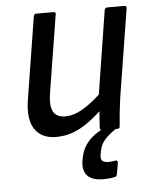

<svg xmlns="http://www.w3.org/2000/svg" viewBox="-51 -530 608 769"><g transform="rotate(-5 253.5 -146.0)"><path d="M161 11Q100 11 73.5 -31Q47 -73 61 -153L113 -479Q115 -488 124 -488H192Q203 -488 201 -479L150 -162Q143 -114 156 -91Q169 -68 204 -68Q238 -68 275.5 -90Q313 -112 363 -160L355 -89Q323 -58 292 -35.5Q261 -13 229 -1Q197 11 161 11ZM348 0Q337 0 337 -10Q338 -29 339.5 -51Q341 -73 344 -93L343 -131L398 -479Q400 -488 409 -488H477Q487 -488 486 -478L429 -122Q425 -94 422 -65Q419 -36 417 -10Q417 0 407 0ZM335 196Q289 196 270 175.5Q251 155 256 118L259 103Q266 61 298.5 29.5Q331 -2 390 -22L409 -6Q372 18 354.5 38.5Q337 59 333 87L331 97Q328 115 335.5 122Q343 129 362 129Q370 129 376 128Q382 127 388 126Q393 125 395.5 128Q398 131 397 136L389 182Q388 190 380 191Q369 194 358 195Q347 196 335 196Z"/></g></svg>

Font: Sofia Sans Semi Condensed Medium
Style: Italic
Weight: 500
Italic angle: -9°
Version: Version 4.100